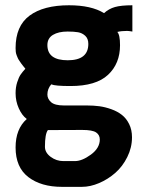

<svg xmlns="http://www.w3.org/2000/svg" viewBox="-20 -521 558 728"><path d="M264.2 89.8Q291 89.8 324.7 65.2Q358.4 40.5 358.4 7.8Q358.4 -9.3 344.5 -18.8Q330.6 -28.3 292 -28.3L161.6 -27.8Q150.4 -13.2 150.4 35.6Q150.4 57.6 172.1 73.7Q193.8 89.8 220.2 89.8ZM314.9 -354.5Q314.9 -374.5 303.2 -385.3Q291.5 -396 276.1 -398.7Q260.7 -401.4 236.3 -401.4Q201.7 -401.4 180.7 -388.7Q159.7 -376 159.7 -350.1Q159.7 -292.5 236.8 -292.5Q314.9 -292.5 314.9 -354.5ZM424.8 -399.9Q435.1 -389.2 435.1 -349.6Q435.1 -279.8 389.6 -237.3Q344.2 -194.8 247.6 -194.8H246.1Q189 -194.8 174.3 -201.2Q159.7 -184.1 159.7 -162.6Q159.7 -146 173.8 -133.5Q188 -121.1 222.7 -121.1H310.1Q334.5 -121.1 356.7 -118.2Q378.9 -115.2 402.1 -106.9Q425.3 -98.6 442.1 -85.4Q459 -72.3 469.7 -50.5Q480.5 -28.8 480.5 -0.5Q480.5 38.6 462.6 74.5Q444.8 110.4 417.2 134.5Q389.6 158.7 356 173.1Q322.3 187.5 290.5 187.5H214.8Q135.7 187.5 87.4 150.4Q39.1 113.3 39.1 38.1Q39.1 -32.2 81.5 -69.8Q63.5 -83 51.3 -110.1Q39.1 -137.2 39.1 -167.5Q39.1 -190.4 45.2 -209.2Q51.3 -228 57.9 -237.8Q64.5 -247.6 76.2 -260.3Q74.7 -262.2 68.4 -270Q62 -277.8 60.3 -280.5Q58.6 -283.2 54 -289.8Q49.3 -296.4 47.6 -300.5Q45.9 -304.7 43.2 -311.3Q40.5 -317.9 39.8 -324.7Q39.1 -331.5 39.1 -338.9Q39.1 -422.4 92 -461.7Q145 -501 241.7 -501Q326.2 -501 374.5 -471.2Q392.6 -487.8 416 -494.4Q439.5 -501 481.9 -501V-401.4Q467.3 -403.8 461.9 -403.8Q440.4 -403.8 424.8 -399.9Z"/></svg>

Font: Fantasque Sans Mono
Style: Bold
Weight: 700
Monospace: yes
Designer: Jany Belluz
Version: Version 1.8.0 ; ttfautohint (v1.8.2)